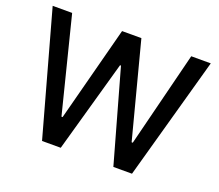

<svg xmlns="http://www.w3.org/2000/svg" viewBox="-120 -898 1219 1069"><g transform="rotate(20 489.0 -363.5)"><path d="M20.6 -727.3H136L277.7 -164.1H284.4L431.8 -727.3H546.2L693.5 -163.7H700.3L841.6 -727.3H957.4L755.3 0H644.9L491.8 -544.7H486.2L333.1 0H222.3Z"/></g></svg>

Font: Cannonade Med
Style: Regular
Weight: 500
Designer: Rasmus Andersson
Foundry: rsms
Version: Version 3.012;git-f93a4a705